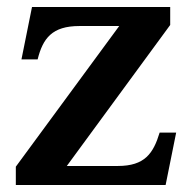

<svg xmlns="http://www.w3.org/2000/svg" viewBox="-20 -526 546 546"><path d="M464 -455V-506H71L41 -357H87C102 -417 128 -452 206 -452H319L25 -52V0H451L481 -149H434C416 -90 392 -54 315 -54H170Z"/></svg>

Font: LT Superior Serif Semibold
Style: Regular
Weight: 600
Designer: Daniel Lyons
Foundry: LyonsType
Version: Version 2.120;FEAKit 1.0